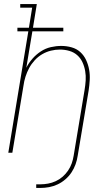

<svg xmlns="http://www.w3.org/2000/svg" viewBox="-20 -755 540 949"><path d="M159 174V156H180Q198 156 217.5 152.5Q237 149 255.5 140.5Q274 132 289.5 118.5Q305 105 316.5 88Q328 71 334.5 52.5Q341 34 344 15L398 -310Q402 -334 403.5 -357.5Q405 -381 401 -404Q397 -427 387.5 -447.5Q378 -468 361.5 -482.5Q345 -497 322.5 -503.5Q300 -510 276 -510Q254 -510 231.5 -504.5Q209 -499 188.5 -487Q168 -475 151.5 -457Q135 -439 124 -418.5Q113 -398 106 -376Q99 -354 96 -331L41 0H21L120 -600H66V-618H123L139 -717H80V-735H162L143 -618H293V-600H140L110 -420Q122 -444 140.5 -465Q159 -486 182 -501Q205 -516 231 -522Q257 -528 283 -528Q309 -528 334 -521Q359 -514 377 -497.5Q395 -481 405.5 -458.5Q416 -436 420.5 -411Q425 -386 423.5 -359.5Q422 -333 418 -307L364 15Q361 36 353.5 57Q346 78 333.5 97Q321 116 303 131.5Q285 147 264.5 156.5Q244 166 222.5 170Q201 174 179 174Z"/></svg>

Font: Iosevka Curly Slab Thin
Style: Italic
Weight: 100
Italic angle: -9°
Monospace: yes
Designer: Belleve Invis
Foundry: Belleve Invis
Version: Version 22.1.2; ttfautohint (v1.8.4)